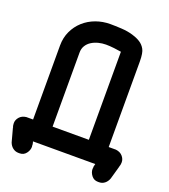

<svg xmlns="http://www.w3.org/2000/svg" viewBox="-157 -841 922 1045"><g transform="rotate(20 304.5 -319.0)"><path d="M124 10Q127 18 128 26V33Q128 35 128.5 36.5Q129 38 129 40Q129 60 115 78Q101 96 78 96H71Q53 96 38.5 85Q24 74 17 55L-4 -23L-3 -22Q-6 -29 -7 -35.5Q-8 -42 -8 -48Q-8 -67 6 -83Q20 -99 45 -102H84V-531Q84 -576 101.5 -613.5Q119 -651 149 -678Q179 -705 218.5 -719.5Q258 -734 302 -734Q328 -734 366 -732Q404 -730 436 -720H435Q460 -713 479.5 -700.5Q499 -688 510 -668Q522 -648 522 -596V-102H564Q589 -99 603 -83Q617 -67 617 -48Q617 -42 616 -35.5Q615 -29 612 -22L613 -23Q608 -3 602 16Q596 35 591 55Q584 74 570 85Q556 96 538 96H531Q508 96 494 78Q480 60 480 40Q480 38 480.5 36.5Q481 35 481 33V26L485 10ZM197 -102H407V-612Q391 -615 365 -618Q339 -621 318 -621Q296 -621 274.5 -615.5Q253 -610 235.5 -599Q218 -588 207.5 -571Q197 -554 197 -531Z"/></g></svg>

Font: VDS
Style: Bold
Weight: 700
Designer: artmaker
Foundry: artmaker
Version: Version 1.000 2009 initial release